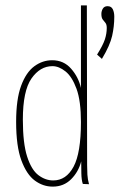

<svg xmlns="http://www.w3.org/2000/svg" viewBox="-20 -685 478 714"><path d="M176 9Q140 9 109.5 -13.5Q79 -36 59.5 -88.5Q40 -141 40 -232Q40 -316 58.5 -366Q77 -416 107.5 -438.5Q138 -461 174 -461Q217 -461 244.5 -429.5Q272 -398 281 -358V-665H303L304 -71Q304 -53 305 -35.5Q306 -18 311 0L288 -1Q283 -15 282.5 -41Q282 -67 282 -85Q272 -46 244.5 -18.5Q217 9 176 9ZM380 -662Q394 -662 399.5 -650.5Q405 -639 405 -623Q405 -587 397 -551.5Q389 -516 359 -466L341 -482Q363 -517 370 -538.5Q377 -560 377 -581Q377 -594 372 -600Q367 -606 362 -612.5Q357 -619 357 -633Q357 -644 362.5 -653Q368 -662 380 -662ZM178 -14Q226 -14 253.5 -65Q281 -116 281 -231Q281 -310 264.5 -355Q248 -400 223.5 -419.5Q199 -439 175 -439Q129 -439 97 -393Q65 -347 65 -240Q65 -152 81 -102.5Q97 -53 123 -33.5Q149 -14 178 -14Z"/></svg>

Font: Inconsolata SemiCondensed ExtraLight
Style: Regular
Weight: 200
Width: 4
Monospace: yes
Designer: Raph Levien, Cyreal, Brenton Simpson
Foundry: Raph Levien, Cyreal, Google
Version: Version 3.100; ttfautohint (v1.8.4.7-5d5b)